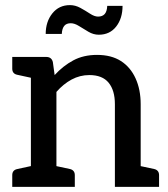

<svg xmlns="http://www.w3.org/2000/svg" viewBox="-20 -732 658 752"><path d="M101 0V-509H161Q182 -509 187 -489L194 -438Q227 -474 267 -495.5Q307 -517 360 -517Q416 -517 453.5 -493Q491 -469 511 -425Q531 -381 531 -324V0H430V-324Q430 -378 405.5 -408Q381 -438 330 -438Q293 -438 260.5 -420.5Q228 -403 201 -372V0ZM28 0V-46Q28 -56 33 -62Q38 -68 48 -70L117 -85L129 0ZM172 0 184 -85 254 -70Q263 -68 268 -62Q273 -56 273 -46V0ZM502 0 514 -85 584 -70Q593 -68 598 -62Q603 -56 603 -46V0ZM129 -509 117 -424 48 -439Q38 -441 33 -447Q28 -453 28 -463V-509ZM364 -667Q381 -667 390 -677Q399 -687 400 -709H460Q460 -660 435 -628Q410 -596 367 -596Q346 -596 326.5 -607.5Q307 -619 289.5 -630Q272 -641 257 -641Q240 -641 231.5 -630.5Q223 -620 222 -599H159Q159 -647 185 -679.5Q211 -712 254 -712Q275 -712 295 -701Q315 -690 332.5 -678.5Q350 -667 364 -667Z"/></svg>

Font: Aleo Medium
Style: Regular
Weight: 500
Designer: Alessio Laiso
Foundry: Alessio Laiso
Version: Version 2.001;gftools[0.9.29]